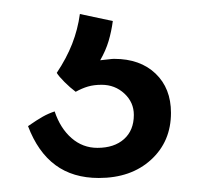

<svg xmlns="http://www.w3.org/2000/svg" viewBox="-20 -29 301 274"><path d="M224 132Q224 173 195.5 199Q167 225 121 225Q84 225 59 206.5Q34 188 20 151Q33 142 41 137.5Q49 133 58 130Q66 154 82 168Q98 182 119 182Q143 182 157 169.5Q171 157 171 135Q171 117 157.5 104.5Q144 92 125 92Q114 92 105.5 94.5Q97 97 88 102Q80 96 72 88Q64 80 61 75Q75 54 83 33.5Q91 13 94 -9L141 1Q139 16 135 29.5Q131 43 123 57Q133 56 136.5 55.5Q140 55 143 55Q180 55 202 76Q224 97 224 132Z"/></svg>

Font: Atma Light
Style: Regular
Weight: 300
Designer: Gregori Vincens, Jeremie Hornus, Riccardo Olocco, Yoann Minet.
Foundry: black foundry
Version: Version 1.102;PS 1.100;hotconv 1.0.86;makeotf.lib2.5.63406